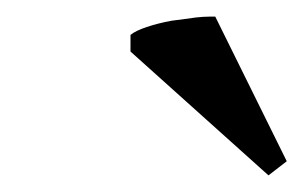

<svg xmlns="http://www.w3.org/2000/svg" viewBox="-20 -787 365 231"><path d="M325 -593 303 -576 137 -725V-745Q143 -750 156.5 -754.5Q170 -759 186 -762Q202 -764 216 -766Q225 -767 232 -767Q236 -767 239 -767Z"/></svg>

Font: PTSerif
Style: Italic
Weight: 400
Italic angle: -12°
Designer: A.Korolkova, O.Umpeleva, V.Yefimov
Foundry: ParaType Ltd
Version: Version 1.000W OFL; ttfautohint (v1.2) -l 8 -r 50 -G 200 -x 